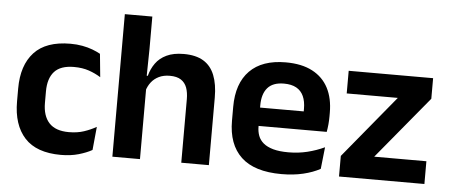

<svg xmlns="http://www.w3.org/2000/svg" viewBox="-47 -768 2076 887"><g transform="rotate(5 990.5 -324.0)"><path d="M260.5 12.5Q147 12.5 92.2 -47.5Q37.5 -107.5 37.5 -216V-276Q37.5 -384 92.5 -443.5Q147.5 -503 260.5 -503Q290 -503 315.8 -498.2Q341.5 -493.5 362.8 -485.5Q384 -477.5 400 -468.5L410.5 -361Q386 -376.5 355.8 -387Q325.5 -397.5 286 -397.5Q224 -397.5 195.2 -365.8Q166.5 -334 166.5 -273.5V-220.5Q166.5 -160.5 196.2 -128Q226 -95.5 288 -95.5Q327.5 -95.5 358 -105.8Q388.5 -116 415 -131L404.5 -23Q380 -9 343 1.8Q306 12.5 260.5 12.5Z M818 0V-294.5Q818 -325.5 809.8 -348Q801.5 -370.5 782.5 -383Q763.5 -395.5 730.5 -395.5Q701.5 -395.5 680 -385Q658.5 -374.5 644.8 -356.8Q631 -339 624.5 -316.5L598.5 -386.5H629Q637.5 -419 656 -445Q674.5 -471 706.5 -486.2Q738.5 -501.5 786 -501.5Q842.5 -501.5 877.5 -480.2Q912.5 -459 929.2 -417Q946 -375 946 -313V0ZM498.5 0V-661H626V-510L623.5 -357.5L626.5 -348V0Z M1283.5 12Q1157.5 12 1096 -46Q1034.5 -104 1034.5 -214V-278Q1034.5 -387 1092 -445.5Q1149.5 -504 1259 -504Q1333 -504 1382.5 -478Q1432 -452 1456.8 -404.2Q1481.5 -356.5 1481.5 -290V-272.5Q1481.5 -254.5 1479.8 -235.8Q1478 -217 1475 -200.5H1359Q1360.5 -228 1360.8 -252.8Q1361 -277.5 1361 -297.5Q1361 -332 1350 -356.2Q1339 -380.5 1316.5 -393Q1294 -405.5 1259 -405.5Q1207.5 -405.5 1183 -377Q1158.5 -348.5 1158.5 -296V-250.5L1159 -236V-197.5Q1159 -174.5 1166.2 -155Q1173.5 -135.5 1190.5 -121.2Q1207.5 -107 1235.8 -99Q1264 -91 1306.5 -91Q1352.5 -91 1394.2 -101.2Q1436 -111.5 1473.5 -129L1462.5 -28Q1429 -9.5 1383.8 1.2Q1338.5 12 1283.5 12ZM1102.5 -200.5V-285.5H1449V-200.5Z M1945.5 -105.5V0H1549.5V-95.5L1788.5 -385.5H1551.5V-490.5H1943V-395L1703.5 -105.5Z"/></g></svg>

Font: Anek Gujarati SemiBold
Style: Regular
Weight: 600
Designer: Mrunmayee Ghaisas (Gujarati), Yesha Goshar (Latin)
Foundry: Ek Type
Version: Version 1.003